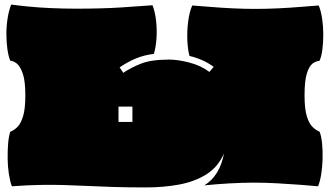

<svg xmlns="http://www.w3.org/2000/svg" viewBox="-20 -799 1444 841"><path d="M618 22Q539 22 477 20Q415 18 362.5 15.5Q310 13 260 11.5Q210 10 155 11Q100 12 32 17Q24 -4 19 -36Q14 -68 13.5 -102.5Q13 -137 15.5 -169Q18 -201 25 -222Q41 -228 56 -242.5Q71 -257 81 -289.5Q91 -322 91 -381Q91 -445 79.5 -477.5Q68 -510 52.5 -521.5Q37 -533 25 -533Q17 -552 12.5 -583Q8 -614 8 -650Q8 -686 13.5 -720Q19 -754 29 -779Q58 -775 103 -770.5Q148 -766 203 -763.5Q258 -761 315 -761Q426 -761 512.5 -766.5Q599 -772 648 -776Q659 -748 663.5 -709.5Q668 -671 665.5 -632Q663 -593 654 -563Q612 -558 575.5 -543Q539 -528 504 -504L520 -480Q552 -502 597 -520Q642 -538 721 -538Q759 -538 809.5 -525Q860 -512 897 -484L916 -506Q872 -539 810 -554Q802 -584 800.5 -625Q799 -666 804.5 -707Q810 -748 822 -775Q852 -773 899 -769Q946 -765 998.5 -762.5Q1051 -760 1096 -760Q1146 -760 1199 -762.5Q1252 -765 1299 -769Q1346 -773 1376 -775Q1386 -751 1391 -717.5Q1396 -684 1396 -648Q1396 -612 1392 -581Q1388 -550 1379 -532Q1364 -532 1349 -520.5Q1334 -509 1324 -477Q1314 -445 1314 -381Q1314 -322 1324 -289.5Q1334 -257 1349.5 -242.5Q1365 -228 1380 -222Q1388 -201 1391 -169Q1394 -137 1393 -102.5Q1392 -68 1387 -36Q1382 -4 1373 17Q1343 14 1296 10.5Q1249 7 1196 4Q1143 1 1093 1Q1041 1 981.5 4.5Q922 8 875 13Q943 -29 961 -127Q935 -67 883.5 -35Q832 -3 764 9.5Q696 22 618 22ZM499 -265H560V-332H499Z"/></svg>

Font: Oi
Style: Regular
Weight: 400
Designer: Kostas Bartsokas, Mohamad Dakak
Foundry: Foundry5
Version: Version 4.000